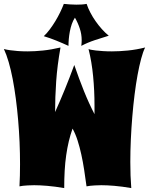

<svg xmlns="http://www.w3.org/2000/svg" viewBox="-20 -957 771 987"><path d="M291 -712.9Q274.4 -620.1 268.8 -538.3Q263.2 -456.5 263.2 -380.9Q288.6 -437 313.2 -497.3Q337.9 -557.6 361.8 -623Q386.7 -550.8 411.6 -488.8Q436.5 -426.8 465.8 -370.1V-415Q465.8 -491.2 458.7 -564.9Q451.7 -638.7 435.1 -705.1Q437 -703.6 446.8 -701.4Q456.5 -699.2 472.4 -697.5Q488.3 -695.8 509.3 -694.3Q530.3 -692.9 555.2 -692.9Q593.3 -692.9 637.5 -697.3Q681.6 -701.7 726.1 -712.9Q715.3 -691.4 705.6 -655Q695.8 -618.7 687.3 -572.3Q678.7 -525.9 671.9 -471.2Q665 -416.5 660.2 -358.2Q655.3 -299.8 652.6 -240.2Q649.9 -180.7 649.9 -124Q649.9 -87.9 651.1 -54.4Q652.3 -21 654.8 9.8Q606 1.5 567.9 -1.7Q529.8 -4.9 501 -4.9Q482.4 -4.9 468.3 -3.9Q454.1 -2.9 444.3 -2Q433.1 -0.5 424.8 1Q418.9 -42.5 412.6 -84Q406.2 -125.5 397.9 -163.3Q389.6 -201.2 378.9 -234.6Q368.2 -268.1 353 -295.9Q341.8 -264.2 333.7 -230.5Q325.7 -196.8 320.3 -159.2Q314.9 -121.6 312.5 -79.6Q310.1 -37.6 310.1 9.8Q261.2 1.5 222.4 -1.7Q183.6 -4.9 155.8 -4.9Q136.7 -4.9 122.6 -3.9Q108.4 -2.9 98.6 -2Q87.4 -0.5 80.1 1Q83 -53.2 83 -112.8Q83 -168.5 80.6 -226.1Q78.1 -283.7 73.2 -340.1Q68.4 -396.5 61.3 -450.2Q54.2 -503.9 45.2 -551Q36.1 -598.1 24.7 -637.5Q13.2 -676.8 0 -705.1Q14.2 -701.2 33.2 -698.7Q49.3 -696.3 72 -694.6Q94.7 -692.9 123 -692.9Q158.2 -692.9 200.9 -697.3Q243.7 -701.7 291 -712.9ZM539.1 -773.4Q503.9 -762.7 467 -750.5Q430.2 -738.3 397.9 -721.2Q398.9 -729 399.4 -736.3Q399.9 -743.7 399.9 -751Q399.9 -781.2 390.1 -810.5Q380.4 -839.8 365.2 -866.2Q355.5 -851.6 349.1 -833.3Q342.8 -814.9 339.1 -795.4Q335.4 -775.9 333.7 -756.8Q332 -737.8 332 -721.2Q301.3 -735.4 269.3 -748.3Q237.3 -761.2 205.1 -771Q221.2 -786.1 236.3 -806.4Q251.5 -826.7 264.9 -848.9Q278.3 -871.1 289.3 -893.8Q300.3 -916.5 308.1 -937Q323.7 -935.5 339.6 -934.3Q355.5 -933.1 372.1 -933.1Q384.8 -933.1 398.7 -933.8Q412.6 -934.6 425.3 -937Q432.6 -915 444.6 -892.1Q456.5 -869.1 471.7 -847.7Q486.8 -826.2 503.9 -807.1Q521 -788.1 539.1 -773.4Z"/></svg>

Font: Spicy Rice
Style: Regular
Weight: 400
Version: Version 1.000